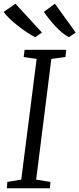

<svg xmlns="http://www.w3.org/2000/svg" viewBox="-30 -1010 426 1030"><path d="M6.5 0 9.5 -34 84 -46.5 166.5 -694 97 -704 102 -743H325L321 -704L245.5 -694L164 -46.5L240.5 -34L237.5 0ZM376 -835.5 340 -810.5Q321.5 -819.5 302.8 -835.2Q284 -851 266.2 -870.2Q248.5 -889.5 232.8 -909.2Q217 -929 205.5 -946.5L264.5 -990ZM195 -835.5 159 -810.5Q140.5 -819.5 116.5 -835.2Q92.5 -851 68 -870Q43.5 -889 22.5 -909Q1.5 -929 -10.5 -946L53 -990Z"/></svg>

Font: Merriweather 24pt Light
Style: Italic
Weight: 300
Italic angle: -7.8°
Version: Version 2.101